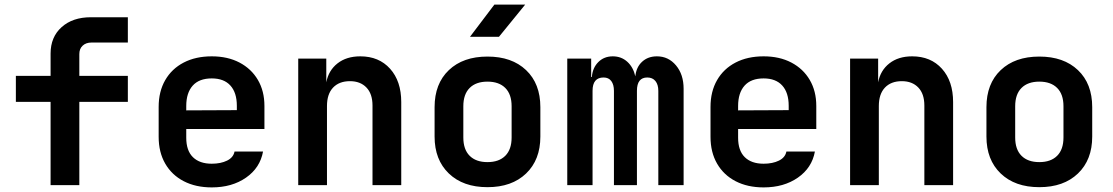

<svg xmlns="http://www.w3.org/2000/svg" viewBox="-20 -805 4840 835"><path d="M200 0V-362H49V-475H200V-572Q200 -644 248 -687Q296 -730 375 -730H536V-620H378Q354 -620 339.5 -606.5Q325 -593 325 -570V-475H536V-362H325V0Z M901 10Q831 10 779 -17Q727 -44 698.5 -93.5Q670 -143 670 -210V-340Q670 -407 698.5 -456.5Q727 -506 779 -533Q831 -560 901 -560Q970 -560 1021.5 -533Q1073 -506 1101.5 -457.5Q1130 -409 1130 -344V-244H790V-206Q790 -150 819 -121.5Q848 -93 901 -93Q940 -93 967.5 -106.5Q995 -120 1000 -146H1124Q1111 -75 1050 -32.5Q989 10 901 10ZM790 -344V-325L1010 -326V-345Q1010 -402 982 -433Q954 -464 901 -464Q846 -464 818 -432.5Q790 -401 790 -344Z M1277 0V-550H1399V-447Q1409 -499 1448 -529.5Q1487 -560 1547 -560Q1628 -560 1676.5 -506Q1725 -452 1725 -361V0H1600V-346Q1600 -397 1573.5 -424.5Q1547 -452 1502 -452Q1455 -452 1428.5 -424Q1402 -396 1402 -344V0Z M2100 9Q1994 9 1932 -50.5Q1870 -110 1870 -211V-339Q1870 -441 1932 -500Q1994 -559 2100 -559Q2206 -559 2268 -500Q2330 -441 2330 -339V-211Q2330 -110 2268 -50.5Q2206 9 2100 9ZM2100 -100Q2150 -100 2177.5 -127.5Q2205 -155 2205 -207V-343Q2205 -395 2177.5 -422.5Q2150 -450 2100 -450Q2050 -450 2022.5 -422.5Q1995 -395 1995 -343V-207Q1995 -155 2022.5 -127.5Q2050 -100 2100 -100ZM2024 -645 2130 -785H2264L2150 -645Z M2447 0V-550H2551V-470H2554Q2557 -510 2582 -535Q2607 -560 2645 -560Q2682 -560 2708 -536.5Q2734 -513 2743 -473Q2747 -513 2772.5 -536.5Q2798 -560 2837 -560Q2887 -560 2920 -520.5Q2953 -481 2953 -419V0H2843V-410Q2843 -437 2830.5 -452.5Q2818 -468 2795 -468Q2750 -468 2750 -410V0H2650V-410Q2650 -437 2638.5 -452.5Q2627 -468 2605 -468Q2557 -468 2557 -410V0Z M3301 10Q3231 10 3179 -17Q3127 -44 3098.5 -93.5Q3070 -143 3070 -210V-340Q3070 -407 3098.5 -456.5Q3127 -506 3179 -533Q3231 -560 3301 -560Q3370 -560 3421.5 -533Q3473 -506 3501.5 -457.5Q3530 -409 3530 -344V-244H3190V-206Q3190 -150 3219 -121.5Q3248 -93 3301 -93Q3340 -93 3367.5 -106.5Q3395 -120 3400 -146H3524Q3511 -75 3450 -32.5Q3389 10 3301 10ZM3190 -344V-325L3410 -326V-345Q3410 -402 3382 -433Q3354 -464 3301 -464Q3246 -464 3218 -432.5Q3190 -401 3190 -344Z M3677 0V-550H3799V-447Q3809 -499 3848 -529.5Q3887 -560 3947 -560Q4028 -560 4076.5 -506Q4125 -452 4125 -361V0H4000V-346Q4000 -397 3973.5 -424.5Q3947 -452 3902 -452Q3855 -452 3828.5 -424Q3802 -396 3802 -344V0Z M4500 9Q4394 9 4332 -50.5Q4270 -110 4270 -211V-339Q4270 -441 4332 -500Q4394 -559 4500 -559Q4606 -559 4668 -500Q4730 -441 4730 -339V-211Q4730 -110 4668 -50.5Q4606 9 4500 9ZM4500 -100Q4550 -100 4577.5 -127.5Q4605 -155 4605 -207V-343Q4605 -395 4577.5 -422.5Q4550 -450 4500 -450Q4450 -450 4422.5 -422.5Q4395 -395 4395 -343V-207Q4395 -155 4422.5 -127.5Q4450 -100 4500 -100Z"/></svg>

Font: JetBrains Mono NL
Style: Bold
Weight: 700
Monospace: yes
Designer: Philipp Nurullin, Konstantin Bulenkov
Foundry: JetBrains
Version: Version 2.305; ttfautohint (v1.8.4.7-5d5b)